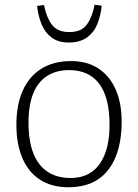

<svg xmlns="http://www.w3.org/2000/svg" viewBox="-20 -774 582 808"><path d="M268 14Q197 14 148 -18Q99 -50 74 -109Q49 -168 49 -249Q49 -332 75.5 -392Q102 -452 153.5 -484.5Q205 -517 279 -517Q347 -517 394.5 -485.5Q442 -454 467 -397Q492 -340 492 -262Q492 -176 466.5 -113.5Q441 -51 391.5 -18.5Q342 14 268 14ZM277 -25Q330 -25 366 -50.5Q402 -76 421.5 -126Q441 -176 441 -249Q441 -307 430 -350Q419 -393 397.5 -421.5Q376 -450 344.5 -464.5Q313 -479 271 -479Q217 -479 178.5 -454.5Q140 -430 120 -381Q100 -332 100 -258Q100 -180 120.5 -128.5Q141 -77 180.5 -51Q220 -25 277 -25ZM269 -595Q226 -595 198 -615.5Q170 -636 155.5 -670.5Q141 -705 136 -749L165 -753Q177 -696 200.5 -667.5Q224 -639 272 -639Q323 -639 346 -671.5Q369 -704 378 -754L408 -750Q404 -708 389.5 -672.5Q375 -637 345.5 -616Q316 -595 269 -595Z"/></svg>

Font: Literata 18pt ExtraLight
Style: Regular
Weight: 250
Designer: Latin by Veronika Burian and Jose Scaglione. Greek by Irene Vlachou. Cyrillic by Vera Evstafieva.
Foundry: TypeTogether
Version: Version 3.103;gftools[0.9.29]